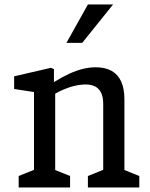

<svg xmlns="http://www.w3.org/2000/svg" viewBox="-20 -826 660 846"><path d="M367.3 -50.5 455 -85.8 434.8 -47.2V-368.5Q434.8 -399 425 -418.1Q415.2 -437.2 398.2 -445.5Q381.2 -453.8 357.8 -453.8Q333 -453.8 304.1 -446.6Q275.2 -439.3 239.8 -422.2Q216.3 -410.3 191.3 -393.8L194.3 -448.8Q203.5 -455 208.1 -457.8Q212.7 -460.7 221.5 -466.5Q254.7 -487 284.8 -500.9Q315 -514.8 344.2 -522.2Q373.3 -529.5 401.3 -529.5Q444 -529.5 472.2 -513.5Q500.3 -497.5 514.2 -466.2Q528.2 -435 528.2 -388V-44.3L505.8 -85.8L593.8 -50.5V0H367.3ZM62.3 -50.5 150 -85.8 129.8 -47.2V-448.3L156 -416.3L42.3 -434V-489.7L204.5 -527.2L217.7 -521.5V-432.7L223.2 -425.7V-44.3L200.8 -85.8L288.8 -50.5V0H62.3ZM478.2 -806.2H367.3L272.8 -637.2H342.3Z"/></svg>

Font: Monaspace Xenon Var ExtraLight
Style: Regular
Weight: 200
Designer: Riley Cran and the Lettermatic Team
Version: Version 1.200 (Monaspace Xenon Var)